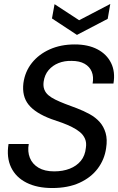

<svg xmlns="http://www.w3.org/2000/svg" viewBox="-20 -936 596 968"><path d="M243 12Q167 12 113.5 -15Q60 -42 36 -92Q12 -142 23 -210H125Q118 -172 130.5 -140.5Q143 -109 174 -90.5Q205 -72 253 -72Q297 -72 331.5 -85.5Q366 -99 387.5 -125Q409 -151 413 -191Q417 -217 408.5 -236.5Q400 -256 383 -270Q366 -284 343 -295.5Q320 -307 293 -317Q266 -327 238 -336Q158 -366 124 -408.5Q90 -451 98 -517Q106 -575 140.5 -618.5Q175 -662 230.5 -687Q286 -712 357 -712Q424 -712 471 -687.5Q518 -663 540 -618.5Q562 -574 552 -515H447Q453 -549 442.5 -574.5Q432 -600 406.5 -614.5Q381 -629 341 -629Q305 -630 275 -618Q245 -606 225 -582.5Q205 -559 200 -524Q197 -501 203.5 -484.5Q210 -468 224 -456Q238 -444 259.5 -433.5Q281 -423 308 -412.5Q335 -402 368 -390Q402 -377 432 -360.5Q462 -344 482.5 -321Q503 -298 512.5 -265.5Q522 -233 515 -189Q507 -132 473 -86.5Q439 -41 381 -14.5Q323 12 243 12ZM536 -916 523 -841 368 -760 242 -843 255 -915 379 -834Z"/></svg>

Font: DM Sans 36pt Medium
Style: Italic
Weight: 500
Italic angle: -10°
Designer: Colophon Foundry, Jonny Pinhorn
Foundry: Colophon Foundry
Version: Version 4.004;gftools[0.9.30]